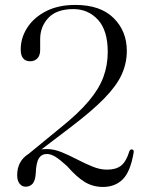

<svg xmlns="http://www.w3.org/2000/svg" viewBox="-20 -730 580 760"><path d="M48 -36.5Q48 -93 94 -121.5L222 -226.5Q291 -282 331.2 -329.8Q371.5 -377.5 389 -424.5Q406.5 -471.5 406.5 -524.5Q406.5 -609.5 367.8 -651.8Q329 -694 270.5 -694Q204 -694 171.5 -659.2Q139 -624.5 139 -575V-532Q139 -510.5 128 -499Q117 -487.5 99.5 -487.5Q62 -487.5 62 -534.5Q62 -580 87.8 -620.2Q113.5 -660.5 162 -685.5Q210.5 -710.5 278.5 -710.5Q377 -710.5 429.5 -658.8Q482 -607 482 -528.5Q482 -480 461.8 -435.2Q441.5 -390.5 392.5 -340.2Q343.5 -290 257 -224.5L144 -138.5Q154 -140 164.5 -140Q194 -140 224.2 -127.5Q254.5 -115 285.2 -99Q316 -83 345.8 -70.8Q375.5 -58.5 403.5 -58.5Q439.5 -58.5 459.5 -74.5Q479.5 -90.5 492 -131Q495 -139.5 502.5 -138.5Q511 -137.5 509 -126Q496 -49.5 465.5 -19.8Q435 10 387.5 10Q348.5 10 316.5 -9Q284.5 -28 245 -73Q216.5 -99 198.8 -109.8Q181 -120.5 166 -120.5Q144.5 -120.5 133.8 -103.2Q123 -86 121.5 -43.5Q119.5 -14.5 109 -2.8Q98.5 9 81.5 9Q67 9 57.5 -3Q48 -15 48 -36.5Z"/></svg>

Font: Fraunces 72pt Light
Style: Regular
Weight: 300
Version: Version 1.000;[0bf87f6ff]